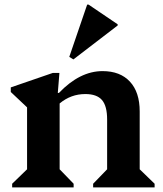

<svg xmlns="http://www.w3.org/2000/svg" viewBox="-20 -817 709 837"><path d="M33 0V-16L98 -79V-349L27 -416V-436L210 -499H239L232 -412H237Q328 -507 427 -507Q504 -507 546.5 -461Q589 -415 589 -331V-79L654 -16V0H386V-16L447 -79V-296Q447 -355 424.5 -381Q402 -407 352 -407Q289 -407 240 -366V-79L301 -16V0ZM300 -558 282 -569 360 -797H366L493 -711V-706Z"/></svg>

Font: Platypi SemiBold
Style: Regular
Weight: 600
Designer: David Sargent
Foundry: Bolt Cutter Type
Version: Version 1.200; ttfautohint (v1.8.4.7-5d5b)